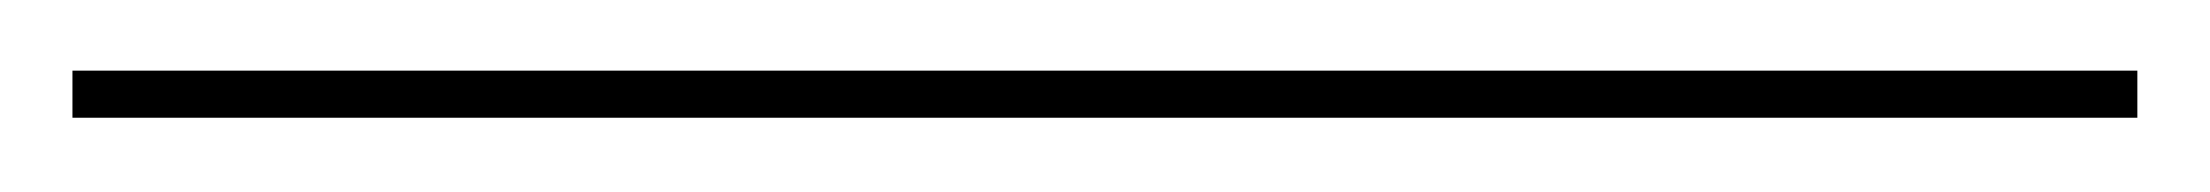

<svg xmlns="http://www.w3.org/2000/svg" viewBox="-25 124 610 53"><path d="M-5 143.5V156.5H565V143.5Z"/></svg>

Font: Bodoni* 16pt
Style: Italic
Weight: 400
Italic angle: -13°
Version: Version 2.3